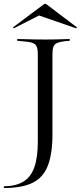

<svg xmlns="http://www.w3.org/2000/svg" viewBox="-64 -771 423 984"><path d="M129.8 -201.6V-492.7Q129.8 -529.8 117.7 -542.3Q105.6 -554.8 65.3 -558.1L24.2 -562.1V-571Q42.7 -571 63.7 -570.2Q84.7 -569.4 109.3 -569Q133.9 -568.5 162.1 -568.5H166.9H175.8Q200 -568.5 221.4 -569Q242.7 -569.4 260.5 -570.2Q278.2 -571 293.5 -571V-562.1L266.9 -559.7Q241.9 -556.5 228.2 -550.4Q214.5 -544.4 209.7 -531Q204.8 -517.7 204.8 -492.7V-201.6ZM-44.4 192.7V183.9Q17.7 183.1 56 159.7Q94.4 136.3 112.1 85.9Q129.8 35.5 129.8 -44.4V-201.6H204.8V-83.1Q204.8 17.7 181 78.6Q157.3 139.5 102.4 166.1Q47.6 192.7 -44.4 192.7ZM6.5 -625.8 2.4 -630.6 162.9 -750.8H171.8L330.6 -630.6L326.6 -625.8L121 -696.8L155.6 -701.6Z"/></svg>

Font: Playfair 144pt SemiExpanded Light
Style: Regular
Weight: 300
Width: 6
Designer: Claus Eggers Sørensen
Foundry: Claus Eggers Sørensen
Version: Version 2.203